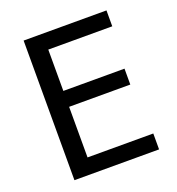

<svg xmlns="http://www.w3.org/2000/svg" viewBox="-132 -836 866 942"><g transform="rotate(-20 301.0 -364.5)"><path d="M96.2 0H538.1V-83H194.8V-347.2H514.2V-430.2H194.8V-646H528.8V-729H96.2Z"/></g></svg>

Font: Hack
Style: Regular
Weight: 400
Monospace: yes
Designer: Christopher Simpkins
Foundry: Christopher Simpkins
Version: Version 2.010